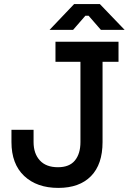

<svg xmlns="http://www.w3.org/2000/svg" viewBox="-20 -904 642 938"><path d="M265 14Q160 14 98 -44.5Q36 -103 36 -210V-270H144V-210Q144 -154 174.5 -120.5Q205 -87 263 -87Q319 -87 346 -120Q373 -153 373 -210V-602H251V-700H559V-602H481V-210Q481 -101 424.5 -43.5Q368 14 265 14ZM222 -758 342 -884H468L589 -758H473L413 -827H397L337 -758Z"/></svg>

Font: Space Grotesk Medium
Style: Regular
Weight: 500
Designer: Florian Karsten
Foundry: Florian Karsten
Version: Version 2.000